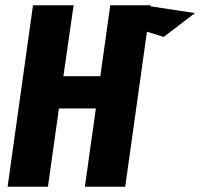

<svg xmlns="http://www.w3.org/2000/svg" viewBox="-20 -713 764 733"><path d="M724 -663 605 -572 541 -592 458 0H304L346 -299H205L163 0H9L106 -693H261L222 -422H363L401 -693H555L554 -689Z"/></svg>

Font: Fira Sans Extra Condensed
Style: Bold Italic
Weight: 700
Width: 3
Italic angle: -8°
Designer: Carrois Corporate & Edenspiekermann AG
Foundry: Carrois Corporate GbR & Edenspiekermann AG
Version: Version 4.203